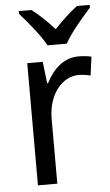

<svg xmlns="http://www.w3.org/2000/svg" viewBox="-54 -802 482 839"><g transform="rotate(-5 186.5 -383.0)"><path d="M173 -606H258C281 -651 337 -715 372 -754V-766H316C281 -739 251 -711 215 -673C183 -709 147 -743 116 -766H61V-754C97 -713 149 -651 173 -606ZM303 -546C239 -546 191 -501 161 -441H157L146 -536H78V0H163V-284C163 -391 224 -465 297 -465C314 -465 334 -462 349 -458L360 -540C343 -544 322 -546 303 -546Z"/></g></svg>

Font: Noto Sans Bengali SemiCondensed
Style: Regular
Weight: 400
Width: 4
Designer: Jelle Bosma - Monotype Design Team
Foundry: Monotype Imaging Inc.
Version: Version 2.003